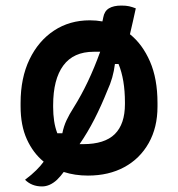

<svg xmlns="http://www.w3.org/2000/svg" viewBox="-20 -620 640 690"><path d="M303 -547Q326 -547 348 -543Q349 -546 349.5 -549.5Q350 -553 351 -557Q355 -580 371.5 -590Q388 -600 416 -600Q433 -600 444 -597.5Q455 -595 468 -590Q463 -566 457.5 -542.5Q452 -519 447 -497Q492 -461 519 -399Q546 -337 546 -250V-237Q546 -162 514.5 -106Q483 -50 427 -19.5Q371 11 296 11Q249 11 209 -2Q199 12 185 26Q159 50 131 50Q94 50 70 26Q94 8 110.5 -8.5Q127 -25 137 -39Q99 -70 76.5 -119.5Q54 -169 54 -238V-250Q54 -340 86 -406.5Q118 -473 174 -510Q230 -547 303 -547ZM317 -434Q244 -434 207.5 -384.5Q171 -335 171 -242V-235Q171 -209 174.5 -185.5Q178 -162 186 -141H204Q209 -166 219 -187.5Q229 -209 245 -234Q299 -320 340 -434Q330 -434 317 -434ZM366 -295Q344 -240 319.5 -192Q295 -144 266 -102Q272 -102 279 -102Q356 -102 392.5 -138Q429 -174 429 -246V-252Q429 -334 406 -390H393Q387 -340 366 -295Z"/></svg>

Font: Recursive Mn Csl St SmB
Style: Regular
Weight: 600
Monospace: yes
Version: Version 1.079;hotconv 1.0.112;makeotfexe 2.5.65598; ttfautoh